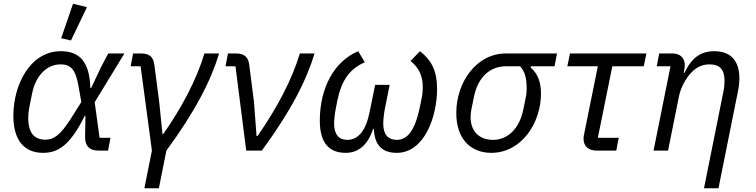

<svg xmlns="http://www.w3.org/2000/svg" viewBox="-20 -800 4017 1020"><path d="M442 -762 368 -780 305 -597 357 -585ZM567 -68H509L483 -257L641 -516H555L518 -446L464 -332H460C456 -472 403 -528 303 -528C141 -528 51 -351 51 -185C51 -58 106 12 209 12C289 12 352 -28 430 -184H434L432 -74C431 -24 456 0 503 0H554ZM222 -58C164 -58 130 -91 130 -175C130 -191 132 -209 135 -226L150 -301C170 -401 230 -458 302 -458C353 -458 381 -435 397 -343L412 -258L359 -174C299 -78 263 -58 222 -58Z M747 200H824L864 0C1020 -212 1102 -376 1144 -516H1066C1024 -376 945 -227 848 -89H843L826 -257L800 -456C795 -497 774 -516 730 -516H687L674 -448H727L787 0Z M1371 0C1527 -212 1609 -376 1651 -516H1573C1531 -376 1452 -227 1348 -77H1343L1329 -261L1304 -456C1299 -497 1278 -516 1234 -516H1191L1178 -448H1231L1288 0Z M2050 -349H1973L1944 -207C1924 -104 1882 -57 1825 -57C1781 -57 1755 -85 1755 -143C1755 -160 1758 -193 1763 -219L1772 -265C1794 -373 1838 -435 1918 -469L1883 -528C1755 -474 1679 -333 1679 -159C1679 -37 1731 12 1817 12C1883 12 1934 -29 1962 -115H1966C1970 -33 2006 12 2088 12C2234 12 2302 -179 2302 -328C2302 -422 2273 -480 2211 -528L2161 -476C2205 -440 2226 -400 2226 -334C2226 -318 2224 -296 2220 -278L2211 -234C2183 -95 2138 -57 2088 -57C2042 -57 2016 -85 2016 -143C2016 -160 2019 -193 2024 -219Z M2926 -448 2939 -516H2668C2510 -516 2404 -362 2404 -200C2404 -60 2482 12 2590 12C2748 12 2854 -143 2854 -304C2854 -366 2835 -411 2799 -441L2801 -448ZM2743 -448C2769 -418 2778 -386 2778 -326C2778 -311 2776 -296 2773 -281L2760 -218C2739 -113 2674 -57 2600 -57C2522 -57 2480 -106 2480 -178C2480 -193 2482 -208 2485 -223L2498 -286C2519 -391 2584 -448 2668 -448Z M3254 0 3267 -68H3156L3233 -448H3400L3414 -516H3008L2994 -448H3156L3083 -87C3081 -77 3080 -70 3080 -63C3080 -26 3103 0 3150 0Z M3529 0 3587 -288C3595 -329 3621 -383 3655 -417C3683 -445 3713 -458 3750 -458C3805 -458 3829 -429 3829 -371C3829 -359 3828 -338 3824 -318L3720 200H3797L3901 -318C3906 -343 3908 -366 3908 -385C3908 -474 3864 -528 3775 -528C3701 -528 3653 -491 3617 -414H3612L3614 -424C3617 -438 3618 -446 3618 -453C3618 -490 3596 -516 3552 -516H3482L3469 -448H3542L3452 0Z"/></svg>

Font: Braiins Sans
Style: Italic
Weight: 400
Italic angle: -11.31°
Designer: Mike Abbink, Paul van der Laan, Pieter van Rosmalen, Jiri Chlebus, Lubos Buracinsky
Foundry: Bold Monday, Sudetype
Version: Version 1.000;hotconv 1.0.109;makeotfexe 2.5.65596